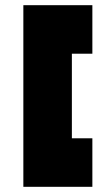

<svg xmlns="http://www.w3.org/2000/svg" viewBox="-20 -720 416 740"><path d="M336 -700V-513H257V-187H336V0H70V-700Z"/></svg>

Font: Clickuper
Style: Bold
Weight: 700
Designer: Denis Ignatov
Foundry: Denis Ignatov
Version: Version 1.10 April 16, 2021